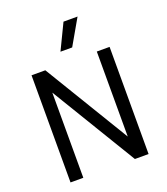

<svg xmlns="http://www.w3.org/2000/svg" viewBox="-145 -902 870 1002"><g transform="rotate(-20 290.0 -400.5)"><path d="M73 0V-595H149.5L453 -94H435.5V-595H506.5V0H430.5L127 -501H144V0ZM257 -659 325.5 -801H403.5L322 -659Z"/></g></svg>

Font: Encode Sans SC Condensed
Style: Regular
Weight: 400
Width: 3
Designer: Multiple Designers
Foundry: Impallari Type
Version: Version 3.002